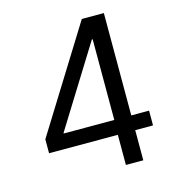

<svg xmlns="http://www.w3.org/2000/svg" viewBox="-108 -822 852 917"><g transform="rotate(-15 318.0 -364.0)"><path d="M62 -149H402V0H488V-149H576V-222H488V-728H379L62 -218ZM154 -222V-225L400 -621H404V-222Z"/></g></svg>

Font: Wafeq
Style: Regular
Weight: 400
Designer: Rasmus Andersson & Azza Alameddine
Foundry: Google & TypeTogether
Version: Version 3.000;FEAKit 1.0